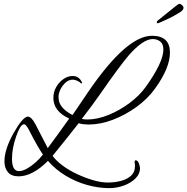

<svg xmlns="http://www.w3.org/2000/svg" viewBox="-20 -864 969 993"><path d="M545 109Q489 109 430 92.5Q371 76 318.5 44Q266 12 228 -32Q148 48 76 48Q39 48 21 26.5Q3 5 3 -29Q3 -92 51 -177Q96 -257 123 -261Q143 -261 164 -220L227 -98Q280 -169 338 -251Q256 -288 256 -358Q256 -388 270.5 -413.5Q285 -439 308 -455Q331 -471 355 -471Q388 -471 403 -440Q405 -437 403.5 -434Q402 -431 400 -432Q393 -440 380 -446Q367 -452 356 -452Q335 -452 317.5 -435.5Q300 -419 290.5 -397Q281 -375 283 -358Q283 -307 355 -269Q372 -294 392 -323.5Q412 -353 435 -387Q634 -679 766 -679Q859 -679 859 -592Q859 -513 782 -406Q744 -353 686 -311Q628 -269 563.5 -244.5Q499 -220 439 -220Q425 -220 411.5 -221.5Q398 -223 387 -227Q361 -193 327 -151Q293 -109 252 -58Q270 -33 303.5 -8Q337 17 379 36.5Q421 56 462 68Q503 80 536 80Q574 80 606 71.5Q638 63 658 44.5Q678 26 678 -4Q678 -8 678 -12Q678 -16 677 -20Q677 -22 676.5 -23Q676 -24 676 -25Q676 -35 682 -35Q692 -35 698 -19.5Q704 -4 704 5Q704 36 680 59.5Q656 83 619.5 96Q583 109 545 109ZM432 -246Q483 -246 541 -269.5Q599 -293 650.5 -331.5Q702 -370 734 -415Q825 -542 825 -608Q825 -636 809 -649Q793 -662 770 -662Q720 -662 646 -578Q623 -551 585.5 -500.5Q548 -450 497 -376Q477 -347 453 -315Q429 -283 403 -249Q417 -246 432 -246ZM78 21Q97 21 120.5 7.5Q144 -6 166 -26Q188 -46 202 -65Q188 -85 172 -113Q156 -141 137 -178Q114 -226 102 -221Q84 -218 63 -157Q42 -96 42 -43Q42 21 78 21ZM798 -744Q791 -742 791 -750Q791 -754 795 -757L892 -835Q903 -844 909 -844Q914 -844 921.5 -837.5Q929 -831 929 -824Q929 -817 925 -812.5Q921 -808 916 -804Q910 -800 896 -791.5Q882 -783 856 -770Q833 -759 818.5 -752.5Q804 -746 798 -744Z"/></svg>

Font: Alex Brush
Style: Regular
Weight: 400
Designer: Robert E. Leuschke
Foundry: Robert E. Leuschke
Version: Version 1.111; ttfautohint (v1.8.4.7-5d5b)